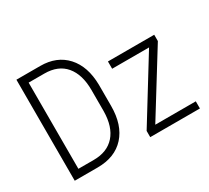

<svg xmlns="http://www.w3.org/2000/svg" viewBox="-138 -941 1276 1170"><g transform="rotate(-30 500.0 -355.5)"><path d="M84 0V-710.9H251.5Q367.2 -710.9 434.6 -637Q502 -563 503.9 -433.1V-284.2Q503.9 -150.4 435.8 -75.2Q367.7 0 244.6 0ZM139.6 -658.2V-51.8H247.6Q342.8 -51.8 395 -110.6Q447.3 -169.4 448.7 -278.8V-427.7Q448.7 -537.1 397.7 -597.7Q346.7 -658.2 250 -658.2ZM679.7 -50.3H964.8V0H615.2V-43.9L882.3 -477.1H622.6V-528.3H948.2V-483.9Z"/></g></svg>

Font: Roboto Condensed Light
Style: Regular
Weight: 300
Designer: Google
Version: Version 2.134; 2016